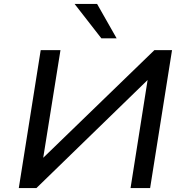

<svg xmlns="http://www.w3.org/2000/svg" viewBox="-20 -961 943 981"><path d="M76 0 188 -705H289L201 -156V-155L769 -705H859L747 0H647L734 -551V-552L166 0ZM498 -765 361 -941H476L576 -765Z"/></svg>

Font: Nunito Sans 7pt SemiExpanded Medium
Style: Italic
Weight: 500
Width: 6
Italic angle: -9°
Designer: Vernon Adams
Foundry: Vernon Adams
Version: Version 3.101;gftools[0.9.27]